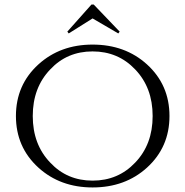

<svg xmlns="http://www.w3.org/2000/svg" viewBox="-20 -810 814 844"><path d="M276 -671 282 -663 387 -729 500 -663 506 -671 392 -790H382ZM626 -527Q725 -437 725 -300Q725 -163 626 -73Q530 14 387 14Q245 14 149 -73Q50 -163 50 -300Q50 -437 149 -527Q245 -614 387 -614Q530 -614 626 -527ZM574 -95Q651 -175 651 -300Q651 -425 574 -505Q499 -584 387 -584Q275 -584 201 -505Q124 -425 124 -300Q124 -175 201 -95Q275 -16 387 -16Q499 -16 574 -95Z"/></svg>

Font: Cinzel(RUS BY LYAJKA)
Style: Regular
Weight: 400
Designer: Natanael Gama
Version: Version 1.001;PS 001.001;hotconv 1.0.56;makeotf.lib2.0.21325